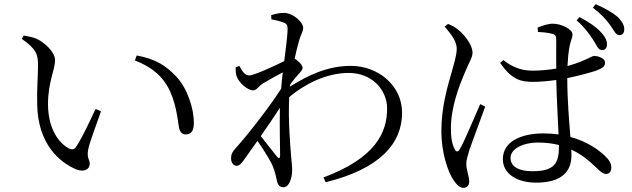

<svg xmlns="http://www.w3.org/2000/svg" viewBox="-20 -853 3040 924"><path d="M159 -351C162 -160 266 -73 344 -39C385 -22 412 -38 412 -65C412 -86 396 -91 405 -136C411 -167 443 -251 466 -317L440 -329C411 -267 377 -193 346 -146C337 -133 326 -131 311 -139C269 -161 211 -226 211 -353C211 -456 245 -519 245 -563C245 -604 193 -649 157 -666C138 -674 118 -678 94 -682L85 -666C156 -616 163 -591 163 -537C163 -492 157 -423 159 -351ZM784 -441C826 -370 834 -285 841 -241C845 -218 857 -206 873 -206C900 -206 913 -223 913 -262C913 -329 883 -428 826 -487C781 -534 732 -569 638 -586L629 -562C695 -537 749 -500 784 -441Z M1314 -98C1300 -116 1264 -160 1235 -198C1267 -244 1300 -292 1327 -334C1325 -244 1328 -154 1328 -105C1327 -89 1322 -89 1314 -98ZM1377 -447C1389 -464 1402 -480 1413 -492C1426 -507 1437 -516 1436 -528C1436 -541 1415 -560 1398 -571C1405 -605 1413 -634 1417 -649C1427 -689 1439 -699 1439 -719C1439 -747 1389 -791 1347 -791C1324 -791 1304 -786 1285 -780L1286 -760C1309 -756 1327 -751 1341 -746C1358 -740 1364 -735 1364 -712C1364 -682 1356 -627 1348 -559C1302 -536 1203 -490 1179 -490C1161 -490 1147 -506 1132 -536L1114 -529C1114 -517 1114 -503 1118 -488C1128 -456 1171 -418 1199 -418C1215 -418 1224 -438 1246 -452C1272 -467 1307 -487 1341 -505C1338 -479 1335 -453 1333 -426C1264 -319 1155 -184 1115 -141C1096 -120 1092 -108 1092 -90C1092 -70 1104 -55 1119 -55C1134 -56 1143 -68 1155 -85C1174 -111 1196 -142 1219 -175C1249 -132 1285 -75 1294 -50C1303 -27 1307 -10 1312 14C1316 37 1326 48 1345 48C1373 48 1386 0 1386 -34C1386 -56 1383 -74 1381 -100C1377 -154 1366 -273 1372 -386C1444 -447 1550 -502 1658 -502C1772 -502 1843 -419 1843 -331C1843 -214 1787 -93 1537 1L1547 24C1808 -40 1915 -162 1915 -311C1915 -442 1799 -536 1669 -536C1555 -536 1464 -491 1375 -436Z M2755 -755C2793 -722 2814 -692 2832 -665C2851 -637 2858 -613 2875 -612C2888 -611 2900 -618 2901 -636C2902 -656 2894 -675 2871 -699C2849 -723 2816 -746 2769 -771ZM2120 -725C2155 -684 2179 -652 2178 -616C2177 -583 2165 -548 2152 -500C2135 -440 2104 -340 2104 -221C2104 -120 2135 -27 2162 13C2177 35 2192 51 2210 51C2228 51 2238 39 2238 20C2238 -4 2224 -35 2224 -66C2224 -82 2231 -103 2240 -135C2253 -171 2296 -288 2315 -340L2291 -352C2268 -301 2213 -167 2192 -134C2184 -120 2175 -122 2169 -134C2158 -154 2150 -182 2150 -235C2150 -339 2191 -442 2215 -499C2240 -559 2254 -577 2254 -599C2254 -641 2208 -692 2187 -708C2169 -724 2159 -728 2136 -738ZM2670 -150C2670 -69 2651 -29 2542 -29C2482 -29 2437 -48 2437 -93C2437 -141 2505 -167 2567 -167C2605 -167 2639 -163 2670 -155ZM2569 -699C2596 -698 2620 -695 2639 -690C2653 -686 2657 -680 2657 -657C2657 -631 2656 -572 2657 -523C2622 -517 2583 -513 2542 -513C2485 -513 2442 -533 2402 -564L2387 -550C2441 -473 2482 -459 2544 -459C2581 -459 2619 -463 2657 -468C2659 -381 2665 -277 2668 -206C2646 -209 2622 -211 2596 -211C2488 -211 2400 -172 2400 -87C2400 -15 2471 26 2560 26C2683 26 2730 -28 2730 -104C2730 -113 2730 -122 2729 -133C2776 -112 2814 -81 2850 -46C2869 -28 2881 -16 2896 -16C2913 -16 2922 -28 2922 -48C2922 -67 2910 -86 2890 -104C2859 -133 2806 -172 2725 -194C2719 -271 2710 -374 2710 -477C2768 -489 2818 -503 2846 -512C2879 -524 2892 -533 2892 -552C2892 -572 2861 -583 2840 -584C2831 -584 2818 -574 2776 -557C2761 -551 2739 -543 2711 -535C2713 -568 2715 -596 2719 -618C2726 -662 2735 -668 2735 -688C2735 -712 2682 -739 2640 -739C2618 -739 2588 -729 2567 -720ZM2833 -816C2874 -785 2895 -761 2915 -734C2934 -709 2942 -685 2959 -684C2973 -683 2984 -692 2984 -709C2986 -728 2976 -748 2952 -772C2927 -793 2896 -811 2847 -833Z"/></svg>

Font: Source Han Serif K
Style: Regular
Weight: 400
Designer: Ryoko NISHIZUKA 西塚涼子 (kana & ideographs); Frank Grießhammer (Latin, Greek & Cyrillic); Wenlong ZHANG 张文龙 (bopomofo); San
Foundry: Adobe Systems Incorporated
Version: Version 1.001;PS 1.001;hotconv 16.6.54;makeotf.lib2.5.65590